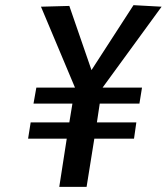

<svg xmlns="http://www.w3.org/2000/svg" viewBox="-20 -725 651 745"><path d="M110 -323 121 -385H271L139 -699L249 -702L335 -453L498 -705L607 -699L378 -385H531L521 -323H367L356 -250H509L500 -187H346L316 0H210L239 -187H89L99 -250H249L261 -323Z"/></svg>

Font: Georama ExtraCondensed Thin Medium
Style: Italic
Weight: 500
Italic angle: -9°
Version: Version 1.001